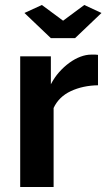

<svg xmlns="http://www.w3.org/2000/svg" viewBox="-20 -750 427 770"><path d="M148 -730 233 -667 318 -730 387 -698 281 -597H184L78 -698ZM373 -408Q312 -407 264 -384.5Q216 -362 195 -317V0H61V-524H184V-412Q198 -439 217 -460.5Q236 -482 258 -498Q280 -514 302.5 -522.5Q325 -531 346 -531Q357 -531 362.5 -531Q368 -531 373 -530Z"/></svg>

Font: IngvarSans
Style: Bold
Weight: 700
Version: Version 3.000